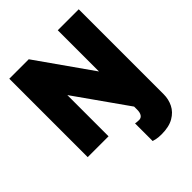

<svg xmlns="http://www.w3.org/2000/svg" viewBox="-247 -819 1179 1179"><g transform="rotate(-45 342.5 -229.5)"><path d="M41 0V-681H210L462 -323V-681H644V57Q644 100 625.5 137.5Q607 175 566.5 198.5Q526 222 461 222Q435 222 416.5 218Q398 214 393 212V59Q399 60 406 61Q413 62 426 62Q443 62 452.5 48Q462 34 462 9V-18L222 -358V0Z"/></g></svg>

Font: Gabarito Black
Style: Regular
Weight: 900
Designer: Leandro Assis / Alvaro Franca / Felipe Casaprima
Foundry: Naipe Foundry
Version: Version 1.000